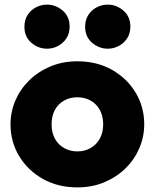

<svg xmlns="http://www.w3.org/2000/svg" viewBox="-20 -795 669 830"><path d="M314.5 15Q229.5 15 164.2 -22.2Q99 -59.5 62.2 -121.2Q25.5 -183 25.5 -257.5Q25.5 -311.5 46.5 -360.5Q67.5 -409.5 106.2 -447.5Q145 -485.5 198 -507.8Q251 -530 314.5 -530Q399.5 -530 464.8 -492.8Q530 -455.5 566.8 -393.8Q603.5 -332 603.5 -257.5Q603.5 -204 582.5 -154.8Q561.5 -105.5 522.8 -67.5Q484 -29.5 431.2 -7.2Q378.5 15 314.5 15ZM314.5 -140.5Q346 -140.5 371.2 -154.8Q396.5 -169 411.2 -195.2Q426 -221.5 426 -257.5Q426 -293.5 411.5 -319.8Q397 -346 371.8 -360.2Q346.5 -374.5 314.5 -374.5Q282.5 -374.5 257 -360.2Q231.5 -346 217.2 -319.8Q203 -293.5 203 -257.5Q203 -221.5 217.5 -195.2Q232 -169 257.5 -154.8Q283 -140.5 314.5 -140.5ZM183.5 -584.5Q145.5 -584.5 115.5 -610.2Q85.5 -636 85.5 -679.5Q85.5 -709 99.5 -730.5Q113.5 -752 135.8 -763.5Q158 -775 183.5 -775Q221 -775 251 -749.2Q281 -723.5 281 -679.5Q281 -650.5 267 -629.2Q253 -608 230.8 -596.2Q208.5 -584.5 183.5 -584.5ZM446 -584.5Q408 -584.5 378 -610.2Q348 -636 348 -679.5Q348 -709 362 -730.5Q376 -752 398.2 -763.5Q420.5 -775 446 -775Q483.5 -775 513.5 -749.2Q543.5 -723.5 543.5 -679.5Q543.5 -650.5 529.5 -629.2Q515.5 -608 493.2 -596.2Q471 -584.5 446 -584.5Z"/></svg>

Font: Geologica Roman ExtraBold
Style: Regular
Weight: 800
Designer: Sindre Bremnes, Frode Helland
Foundry: Monokrom Skriftforlag AS
Version: Version 1.010;gftools[0.9.28]